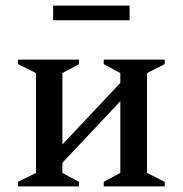

<svg xmlns="http://www.w3.org/2000/svg" viewBox="-20 -663 650 683"><path d="M108 -403 44 -435V-451H261V-435L202 -403V-149L408 -368V-403L349 -435V-451H566V-435L503 -403V-48L566 -16V0H349V-16L408 -48V-303L202 -84V-48L261 -16V0H44V-16L108 -48ZM169 -591V-643H441V-591Z"/></svg>

Font: Spectral Medium
Style: Regular
Weight: 500
Designer: Jean-Baptiste Levee
Foundry: Production Type
Version: Version 2.001